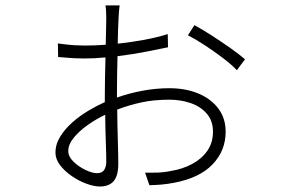

<svg xmlns="http://www.w3.org/2000/svg" viewBox="-20 -637 1040 703"><path d="M418 -617.2Q416.5 -607.4 415.5 -594Q414.6 -580.6 414.1 -570.8Q413.1 -557.6 412.4 -532.7Q411.6 -507.8 411.1 -477.1Q460.4 -482.4 508.1 -491.2Q555.7 -500 594.2 -512.2L595.2 -463.9Q570.8 -459 520 -448.7Q469.2 -438.5 410.2 -431.2Q409.2 -395 408.7 -357.7Q408.2 -320.3 408.2 -289.1Q408.2 -286.6 408.2 -284.4Q408.2 -282.2 408.2 -279.8Q453.6 -295.9 502.4 -304.9Q551.3 -314 600.1 -314Q659.7 -314 706.1 -294.7Q752.4 -275.4 779.3 -239.7Q806.2 -204.1 806.2 -154.8Q806.2 -85.4 758.5 -35.4Q710.9 14.6 617.2 32.2Q592.3 37.1 567.6 39.1Q543 41 526.9 41L511.2 -4.9Q531.2 -4.4 556.6 -5.1Q582 -5.9 606.9 -11.2Q648.9 -18.1 683.6 -36.6Q718.3 -55.2 739 -84.7Q759.8 -114.3 759.8 -154.8Q759.8 -194.8 737.1 -220.9Q714.4 -247.1 678 -259.5Q641.6 -272 600.1 -272Q544.4 -272 498.5 -262.2Q452.6 -252.4 409.2 -235.8Q409.7 -179.7 411.4 -124.3Q413.1 -68.8 413.1 -38.1Q413.1 6.8 396 26.4Q378.9 45.9 346.2 45.9Q324.2 45.9 296.4 35.6Q268.6 25.4 242.7 7.6Q216.8 -10.3 200 -32.2Q183.1 -54.2 183.1 -78.1Q183.1 -108.9 200.7 -137.2Q218.3 -165.5 245.8 -189.7Q273.4 -213.9 304.9 -232.4Q336.4 -251 363.8 -263.2Q363.8 -269 363.8 -274.9Q363.8 -280.8 363.8 -286.1Q363.8 -315.9 364.5 -353Q365.2 -390.1 366.2 -426.8Q346.7 -424.8 327.1 -423.8Q307.6 -422.9 289.1 -422.9Q270 -422.9 250.7 -423.8Q231.4 -424.8 192.9 -428.2L191.9 -478Q229.5 -472.7 252.4 -471.4Q275.4 -470.2 289.1 -470.2Q326.7 -470.2 367.2 -473.1Q367.7 -505.9 368.4 -532Q369.1 -558.1 369.1 -569.8Q369.1 -582 368.4 -595.5Q367.7 -608.9 366.2 -617.2ZM691.9 -544.9Q719.2 -530.3 754.9 -507.3Q790.5 -484.4 824 -460.7Q857.4 -437 877 -419.9L847.2 -379.9Q828.6 -399.9 795.9 -424.8Q763.2 -449.7 728.3 -472.4Q693.4 -495.1 668 -507.8ZM230 -84Q230 -63.5 249.3 -44.9Q268.6 -26.4 293.2 -14.6Q317.9 -2.9 335 -2.9Q353.5 -2.9 361.3 -14.6Q369.1 -26.4 369.1 -44.9Q369.1 -69.8 367.4 -117.9Q365.7 -166 365.2 -216.8Q333 -201.7 302 -179.9Q271 -158.2 250.5 -133.3Q230 -108.4 230 -84Z"/></svg>

Font: Source Han Sans CN Light
Style: Regular
Weight: 300
Designer: Ryoko NISHIZUKA  (kana, bopomofo & ideographs); Paul D. Hunt (Latin, Greek & Cyrillic); Sandoll Communications , Soo-you
Foundry: Adobe
Version: Version 2.000;hotconv 1.0.107;makeotfexe 2.5.65593